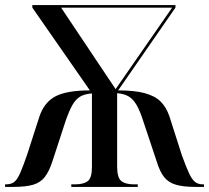

<svg xmlns="http://www.w3.org/2000/svg" viewBox="-20 -734 821 754"><path d="M0 0V-10H3Q24 -10 36 -19.5Q48 -29 59 -54Q70 -79 86 -125L135 -277Q154 -333 198.5 -356Q243 -379 333 -379L107 -704V-714H669V-704L444 -379Q509 -379 549 -368Q589 -357 611 -335Q633 -313 645 -278L694 -125Q711 -78 722.5 -53.5Q734 -29 746 -19.5Q758 -10 777 -10H781V0H748Q700 0 671 -8.5Q642 -17 625 -38Q608 -59 596 -98L543 -257Q530 -298 516.5 -321.5Q503 -345 485 -355.5Q467 -366 440 -368V-80Q440 -36 456.5 -23Q473 -10 506 -10H521V0H260V-10H274Q308 -10 324.5 -22.5Q341 -35 341 -78V-367Q312 -365 294.5 -354.5Q277 -344 264 -321Q251 -298 237 -257L186 -101Q173 -61 156 -39Q139 -17 110 -8.5Q81 0 32 0ZM434 -384 656 -704H220Z"/></svg>

Font: Noto Serif Display SemiCondensed Medium
Style: Regular
Weight: 500
Width: 4
Designer: Monotype Design Team
Foundry: Monotype Imaging Inc.
Version: Version 2.009